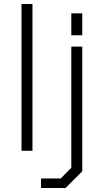

<svg xmlns="http://www.w3.org/2000/svg" viewBox="-20 -757 521 964"><path d="M88 0V-737H143V0ZM338 -580V-690H393V-580ZM186 187V139H285L338 85V-523H393V103L309 187Z"/></svg>

Font: Tomorrow Light
Style: Regular
Weight: 300
Designer: Tony de Marco, Monica Rizzolli
Foundry: Just in Type
Version: Version 2.002